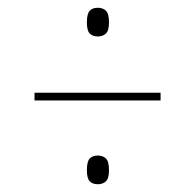

<svg xmlns="http://www.w3.org/2000/svg" viewBox="-20 -607 465 495"><path d="M232 -513Q219 -513 211.5 -520.5Q204 -528 204 -549Q204 -572 211.5 -579.5Q219 -587 232 -587Q245 -587 253 -579.5Q261 -572 261 -549Q261 -528 253 -520.5Q245 -513 232 -513ZM69 -348V-368H394V-348ZM232 -132Q219 -132 211.5 -139.5Q204 -147 204 -168Q204 -191 211.5 -198.5Q219 -206 232 -206Q245 -206 253 -198.5Q261 -191 261 -168Q261 -147 253 -139.5Q245 -132 232 -132Z"/></svg>

Font: Noto Serif Display ExtraCondensed
Style: Bold Italic
Weight: 700
Width: 2
Italic angle: -12°
Designer: Monotype Design Team
Foundry: Monotype Imaging Inc.
Version: Version 2.009